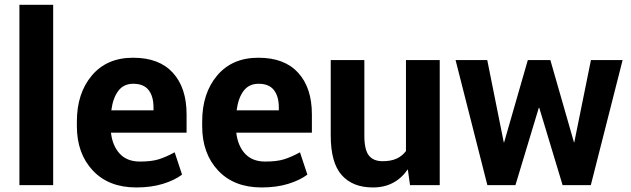

<svg xmlns="http://www.w3.org/2000/svg" viewBox="-20 -782 2666 811"><path d="M204.6 0H62V-761.7H204.6Z M555.7 9.8Q439 9.8 371.8 -62Q304.7 -133.8 304.7 -249V-268.6Q304.7 -388.7 368.4 -463.6Q432.1 -538.6 543 -538.1Q652.3 -538.1 710.2 -474.6Q768.1 -411.1 768.1 -299.3V-221.7H448.7Q455.1 -166 485.8 -132.8Q516.6 -99.6 570.8 -99.6Q619.1 -99.6 649.7 -108.9Q680.2 -118.2 717.8 -138.7L749 -44.4Q717.3 -20.5 668 -5.4Q618.7 9.8 555.7 9.8ZM543 -428.2Q502.4 -428.2 479.7 -398.2Q457 -368.2 450.2 -315.9H628.4V-328.6Q628.4 -375 607.7 -401.6Q586.9 -428.2 543 -428.2Z M1085 9.8Q968.3 9.8 901.1 -62Q834 -133.8 834 -249V-268.6Q834 -388.7 897.7 -463.6Q961.4 -538.6 1072.3 -538.1Q1181.6 -538.1 1239.5 -474.6Q1297.4 -411.1 1297.4 -299.3V-221.7H978Q984.4 -166 1015.1 -132.8Q1045.9 -99.6 1100.1 -99.6Q1148.4 -99.6 1179 -108.9Q1209.5 -118.2 1247.1 -138.7L1278.3 -44.4Q1246.6 -20.5 1197.3 -5.4Q1147.9 9.8 1085 9.8ZM1072.3 -428.2Q1031.7 -428.2 1009 -398.2Q986.3 -368.2 979.5 -315.9H1157.7V-328.6Q1157.7 -375 1137 -401.6Q1116.2 -428.2 1072.3 -428.2Z M1702.6 -66.9Q1676.8 -29.3 1640.1 -9.8Q1603.5 9.8 1554.7 9.8Q1469.7 9.8 1423.3 -42.5Q1377 -94.7 1377 -209.5V-528.3H1519V-208.5Q1519 -149.4 1538.1 -125.2Q1557.1 -101.1 1596.2 -101.1Q1630.9 -101.1 1654.8 -111.8Q1678.7 -122.6 1694.8 -144V-528.3H1837.4V0H1711.9Z M2404.3 -181.2H2405.8L2476.1 -528.3H2609.9L2475.6 0H2356.4L2257.8 -326.7H2255.9L2157.2 0H2038.6L1904.3 -528.3H2038.1L2107.9 -180.7H2109.4L2209.5 -528.3H2304.7Z"/></svg>

Font: Roboto Web
Style: Bold
Weight: 700
Designer: Google
Version: Version 1.200310; 2013